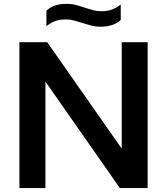

<svg xmlns="http://www.w3.org/2000/svg" viewBox="-20 -954 848 974"><path d="M78.5 0V-740H219.5L597.5 -200V-740H729V0H588L210.5 -540V0ZM490.5 -818.5Q464 -818.5 440.8 -824.8Q417.5 -831 396 -838Q375.5 -844.5 355.8 -850Q336 -855.5 314.5 -855.5Q284 -855.5 261 -847.2Q238 -839 215.5 -821.5V-900Q234.5 -917.5 259 -926Q283.5 -934.5 317.5 -934.5Q344 -934.5 367.2 -928.2Q390.5 -922 412 -914.5Q432.5 -908 452.2 -902.5Q472 -897 493.5 -897Q524 -897 547 -905.2Q570 -913.5 592.5 -931V-852.5Q555 -818.5 490.5 -818.5Z"/></svg>

Font: Encode Sans SmExp SmBold
Style: Regular
Weight: 600
Width: 6
Designer: Multiple Designers
Foundry: Impallari Type
Version: Version 3.002; ttfautohint (v1.8.3) -l 8 -r 50 -G 200 -x 14 